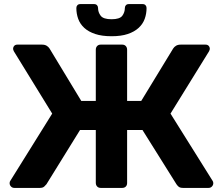

<svg xmlns="http://www.w3.org/2000/svg" viewBox="-20 -918 1089 938"><path d="M525 -741Q478 -741 445 -752Q412 -763 391.5 -782Q371 -801 362 -826Q353 -851 353 -879Q353 -887 358 -892.5Q363 -898 372 -898H440Q449 -898 454 -892.5Q459 -887 459 -879Q459 -858 472 -841Q485 -824 525 -824Q565 -824 577.5 -841Q590 -858 590 -879Q590 -887 595 -892.5Q600 -898 609 -898H677Q686 -898 691 -892.5Q696 -887 696 -879Q696 -851 687 -826Q678 -801 657.5 -782Q637 -763 604.5 -752Q572 -741 525 -741ZM50 0Q40 0 33.5 -7Q27 -14 27 -23Q27 -30 30 -34L235 -363L48 -667Q44 -675 44 -679Q44 -688 49.5 -694Q55 -700 65 -700H185Q199 -700 208 -694.5Q217 -689 222 -681L377 -425H448V-675Q448 -686 454.5 -693Q461 -700 472 -700H577Q588 -700 594.5 -693Q601 -686 601 -675V-425H670L826 -681Q831 -689 840 -694.5Q849 -700 863 -700H984Q994 -700 999.5 -694Q1005 -688 1005 -679Q1005 -675 1001 -667L813 -363L1019 -34Q1022 -30 1022 -23Q1022 -14 1015.5 -7Q1009 0 999 0H874Q859 0 852 -6.5Q845 -13 842 -18L676 -283H601V-24Q601 -13 594.5 -6.5Q588 0 577 0H472Q461 0 454.5 -7Q448 -14 448 -25V-283H371L207 -18Q203 -13 196 -6.5Q189 0 175 0Z"/></svg>

Font: Fz Rubik SemBd
Style: Regular
Weight: 600
Designer: Hubert and Fischer
Foundry: Hubert and Fischer
Version: Vit hóa bi FontZin.com